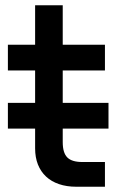

<svg xmlns="http://www.w3.org/2000/svg" viewBox="-20 -710 482 730"><path d="M10 -221V-319H113.5V-442H10V-540H113.5V-690H218.5V-540H379V-442H218.5V-319H392.5V-221H218.5V-169.5Q218.5 -129 235.8 -111.5Q253 -94 293 -94H379V0H270Q233.5 0 204.2 -10Q175 -20 155 -38.8Q135 -57.5 124.2 -84.5Q113.5 -111.5 113.5 -146V-221Z"/></svg>

Font: Vela Sans SemBd
Style: Regular
Weight: 600
Designer: Principal design: Mikhail Sharanda - project Manrope.
Design modification: Ravid Balaliev
Foundry: Mikhail Sharanda
Version: Version 1.001